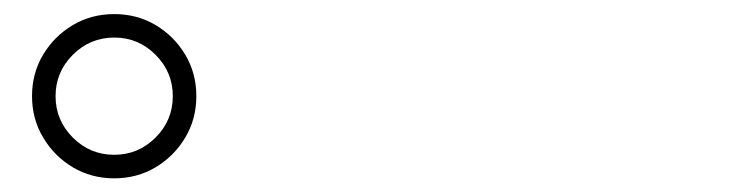

<svg xmlns="http://www.w3.org/2000/svg" viewBox="-20 -865 1040 274"><path d="M25.7 -727.8Q25.7 -760.5 41.5 -786.9Q57.4 -813.4 83.9 -829.2Q110.4 -844.9 143 -844.9Q175.7 -844.9 202.1 -829.2Q228.6 -813.4 244.4 -786.9Q260.2 -760.4 260.2 -727.8Q260.2 -695.2 244.4 -668.7Q228.6 -642.2 202.1 -626.3Q175.6 -610.5 143 -610.5Q110.4 -610.5 83.9 -626.3Q57.4 -642.1 41.6 -668.7Q25.7 -695.2 25.7 -727.8ZM59.3 -727.8Q59.3 -693.4 83.9 -668.7Q108.5 -644.1 143 -644.1Q177.4 -644.1 202 -668.7Q226.6 -693.3 226.6 -727.8Q226.6 -762.2 202 -786.8Q177.4 -811.4 143.1 -811.4Q108.6 -811.4 83.9 -786.8Q59.3 -762.2 59.3 -727.8Z"/></svg>

Font: Noto Serif TC
Style: Regular
Weight: 200
Designer: Ryoko NISHIZUKA 西塚涼子 (kana & ideographs); Frank Grießhammer (Latin, Greek & Cyrillic); Wenlong ZHANG 张文龙 (bopomofo); San
Foundry: Adobe
Version: Version 2.001;hotconv 1.1.0;makeotfexe 2.6.0